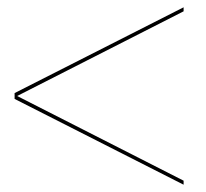

<svg xmlns="http://www.w3.org/2000/svg" viewBox="-20 -506 563 526"><path d="M483 0 20 -235V-251L483 -486V-475L27 -243L483 -11Z"/></svg>

Font: Anybody UltraExpanded Thin
Style: Regular
Weight: 100
Width: 9
Designer: Tyler Finck
Foundry: Etcetera Type Company
Version: Version 1.010; ttfautohint (v1.8.3) -l 8 -r 50 -G 200 -x 14 